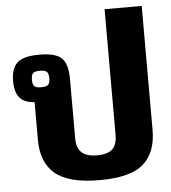

<svg xmlns="http://www.w3.org/2000/svg" viewBox="-52 -762 734 824"><g transform="rotate(-5 315.0 -349.5)"><path d="M95 -180V-343Q52 -345 31.5 -368.5Q11 -392 11 -441Q11 -494 37 -519Q63 -544 133 -544Q203 -544 229 -518.5Q255 -493 255 -430V-172Q255 -131 276.5 -111.5Q298 -92 342 -92Q388 -92 408.5 -111Q429 -130 429 -172V-714H589V-180Q589 -83 533.5 -34Q478 15 345 15Q211 15 153 -34Q95 -83 95 -180ZM167 -439Q167 -460 159 -467.5Q151 -475 129 -475Q107 -475 99.5 -467.5Q92 -460 92 -439Q92 -419 99.5 -411.5Q107 -404 129 -404Q151 -404 159 -411.5Q167 -419 167 -439Z"/></g></svg>

Font: Pridi SemiBold
Style: Regular
Weight: 600
Designer: Katatrad Team
Foundry: CadsonDemak
Version: Version 1.001